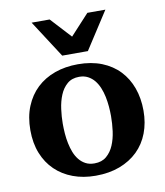

<svg xmlns="http://www.w3.org/2000/svg" viewBox="-82 -790 749 871"><g transform="rotate(-10 292.0 -355.0)"><path d="M403.8 -242.2Q403.8 -263.2 401.9 -286.4Q399.9 -309.6 395.3 -332Q390.6 -354.5 382.3 -374.5Q374 -394.5 361.6 -409.7Q349.1 -424.8 332 -433.8Q314.9 -442.9 292 -442.9Q258.3 -442.9 236.8 -424.3Q215.3 -405.8 203.4 -376.7Q191.4 -347.7 186.8 -313Q182.1 -278.3 182.1 -246.1Q182.1 -224.6 183.8 -201.2Q185.5 -177.7 190.2 -155.3Q194.8 -132.8 202.6 -112.8Q210.4 -92.8 222.9 -77.4Q235.4 -62 252.4 -53Q269.5 -43.9 293 -43.9Q327.1 -43.9 348.6 -62.3Q370.1 -80.6 382.3 -109.4Q394.5 -138.2 399.2 -173.3Q403.8 -208.5 403.8 -242.2ZM553.2 -241.2Q553.2 -185.1 535.4 -138.4Q517.6 -91.8 483.4 -58.3Q449.2 -24.9 400.1 -6.3Q351.1 12.2 289.1 12.2Q231.9 12.2 184.8 -5.4Q137.7 -22.9 103.8 -55.7Q69.8 -88.4 51 -135.5Q32.2 -182.6 32.2 -242.2Q32.2 -303.7 51.8 -351.6Q71.3 -399.4 106.2 -432.4Q141.1 -465.3 189.5 -482.7Q237.8 -500 295.9 -500Q357.9 -500 405.8 -481Q453.6 -461.9 486.3 -427.5Q519 -393.1 536.1 -345.7Q553.2 -298.3 553.2 -241.2ZM351.6 -550.8H233.4L122.6 -722.2H205.6L292.5 -627.9L379.4 -722.2H462.4Z"/></g></svg>

Font: Charis SIL Phon
Style: Bold
Weight: 700
Foundry: SIL International
Version: Version 5.000